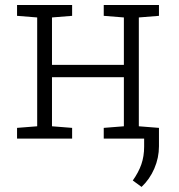

<svg xmlns="http://www.w3.org/2000/svg" viewBox="-20 -548 709 759"><path d="M47.4 0V-42.5L127 -48.8V-479L47.4 -485.4V-528.3H265.1V-485.4L185.5 -479V-291.5H469.7V-479L390.1 -485.4V-528.3H608.4V-485.4L528.8 -479V-48.8L608.4 -42.5V0H390.1V-42.5L469.7 -48.8V-242.7H185.5V-48.8L265.1 -42.5V0ZM539.6 190.9 504.9 165.5Q527.8 133.3 538.8 101.6Q549.8 69.8 549.8 31.7V-38.1H608.4V30.3Q608.4 75.7 590.1 118.2Q571.8 160.6 539.6 190.9Z"/></svg>

Font: Roboto Slab Light
Style: Regular
Weight: 300
Designer: Google
Version: Version 2.000; ttfautohint (v1.8.1.43-b0c9)